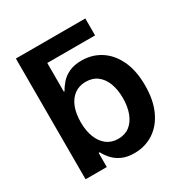

<svg xmlns="http://www.w3.org/2000/svg" viewBox="-170 -861 959 1002"><g transform="rotate(-30 309.5 -359.5)"><path d="M129.9 -625.5 64 -727.5H482.4V-625.5ZM354 9.8Q310.1 9.8 279.3 -4.6Q248.5 -19 229 -41Q209.5 -63 198.2 -85H191.9V0H64V-727.5H194.3V-452.6H198.7Q210 -474.1 229 -496.1Q248 -518.1 278.8 -532.7Q309.6 -547.4 354.5 -547.4Q418 -547.4 468.5 -515.1Q519 -482.9 548.6 -420.7Q578.1 -358.4 578.1 -269Q578.1 -181.2 549.3 -118.7Q520.5 -56.2 469.7 -23.2Q418.9 9.8 354 9.8ZM318.4 -97.2Q359.4 -97.2 387.5 -119.1Q415.5 -141.1 430.2 -180.2Q444.8 -219.2 444.8 -269.5Q444.8 -320.3 430.4 -358.6Q416 -397 387.7 -418.7Q359.4 -440.4 318.4 -440.4Q277.8 -440.4 249.3 -419.2Q220.7 -397.9 205.8 -359.9Q190.9 -321.8 190.9 -269.5Q190.9 -218.3 206.1 -179.4Q221.2 -140.6 249.8 -118.9Q278.3 -97.2 318.4 -97.2Z"/></g></svg>

Font: V-Inter
Style: SemiBold-600
Weight: 600
Designer: Rasmus Andersson
Foundry: rsms
Version: Version 4.000;git-4146feb